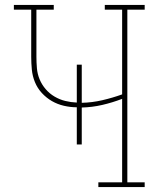

<svg xmlns="http://www.w3.org/2000/svg" viewBox="-20 -755 640 775"><path d="M377 0V-19H473V-356Q434 -341 393 -331.5Q352 -322 310 -321V-172H290V-322Q264 -322 238 -328Q212 -334 189.5 -347Q167 -360 149 -379.5Q131 -399 121 -423.5Q111 -448 108.5 -474Q106 -500 106 -526V-716H36V-735H197V-716H127V-526Q127 -503 129 -479.5Q131 -456 140 -434.5Q149 -413 164.5 -395Q180 -377 200.5 -365Q221 -353 243.5 -347.5Q266 -342 290 -341V-494H310V-340Q352 -341 393 -350.5Q434 -360 473 -374V-716H403V-735H564V-716H494V-19H564V0Z"/></svg>

Font: Iosevka Etoile Thin
Style: Regular
Weight: 100
Designer: Belleve Invis
Foundry: Belleve Invis
Version: Version 22.1.2; ttfautohint (v1.8.4)